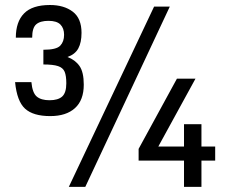

<svg xmlns="http://www.w3.org/2000/svg" viewBox="-20 -732 887 752"><path d="M176.8 -277.3Q109.9 -277.3 78.1 -306.4Q46.4 -335.4 39.1 -410.2H103Q106.9 -368.2 124 -353.8Q141.1 -339.4 173.8 -339.4Q207.5 -339.4 223.6 -354Q239.7 -368.7 239.7 -405.8Q239.7 -435.1 233.2 -450.9Q226.6 -466.8 207.3 -473.1Q188 -479.5 149.9 -479.5V-537.1Q200.7 -537.1 215.8 -553Q231 -568.8 231 -595.7Q231 -621.1 216.8 -635.7Q202.6 -650.4 169.9 -650.4Q137.7 -650.4 121.8 -636.7Q106 -623 106 -584.5H42Q42 -646.5 74.2 -679.4Q106.4 -712.4 175.8 -712.4Q230.5 -712.4 264.9 -686.3Q299.3 -660.2 299.3 -603.5Q299.3 -565.4 286.6 -542.2Q273.9 -519 244.1 -508.8Q274.4 -497.6 291.3 -473.6Q308.1 -449.7 308.1 -400.4Q308.1 -339.8 273.7 -308.6Q239.3 -277.3 176.8 -277.3ZM583.5 -706.1H645L314 0H249.5ZM700.7 0V-103H522.9V-148.9L672.9 -423.8H745.6L600.1 -158.2H700.7V-245.6H769V-158.2H822.8V-103H769V0Z"/></svg>

Font: Monda
Style: Regular
Weight: 400
Designer: Vernon Adams
Foundry: Vernon Adams
Version: Version 2.100; ttfautohint (v1.8.3)